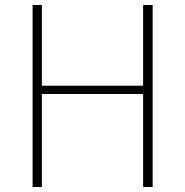

<svg xmlns="http://www.w3.org/2000/svg" viewBox="-20 -746 738 766"><path d="M110 0H147V-371H551V0H589V-726H551V-404H147V-726H110Z"/></svg>

Font: Harano Aji Gothic KR ExtraLight
Style: Regular
Weight: 250
Foundry: Masamichi Hosoda
Version: HaranoAjiGothicKR-ExtraLight version 20220220;ttx 4.29.1